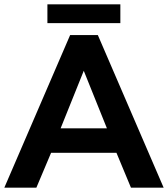

<svg xmlns="http://www.w3.org/2000/svg" viewBox="-27 -867 776 887"><path d="M511 -161 578 0H729L425 -705H297L-7 0H141L209 -161ZM360 -540 467 -274H253ZM529 -847H192V-760H529Z"/></svg>

Font: Geom SemiBold
Style: Bold
Weight: 600
Version: Version 1.102